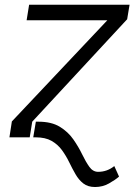

<svg xmlns="http://www.w3.org/2000/svg" viewBox="-20 -565 553 790"><path d="M112.6 -64.3 102.3 0H18.8L28.8 -65.3L421.5 -481.5H89.5L99.8 -545.5H513.1L503.2 -485.8ZM127.5 -64.3H137.8Q191.8 -64.3 225.9 -43.5Q259.9 -22.7 281.4 8Q302.9 38.7 317.8 69.6Q332.7 100.5 347.5 121.3Q362.2 142 383.9 142Q420.8 142 450.3 118.3L469.8 161.6Q454.5 175.1 428.4 189.8Q402.3 204.5 371.1 204.5Q341.6 204.5 322.8 189.8Q304 175.1 290.7 151.8Q277.3 128.6 264.6 102.3Q251.8 76 234.9 52.7Q218 29.5 192.3 14.7Q166.5 0 126.1 0H116.8Z"/></svg>

Font: Inter Light  BETA
Style: Italic
Weight: 300
Italic angle: 9.39999°
Designer: Rasmus Andersson
Foundry: rsms
Version: Version 3.011;git-f93a4a705